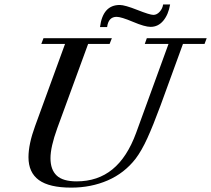

<svg xmlns="http://www.w3.org/2000/svg" viewBox="-20 -836 956 869"><path d="M661.6 -714.4Q635.7 -714.4 582 -737.1Q528.3 -759.8 507.8 -759.8Q470.7 -759.8 464.8 -713.4H432.6Q445.3 -813.5 522 -813.5Q544.9 -813.5 601.6 -791Q658.2 -768.6 674.3 -768.6Q689.9 -768.6 702.9 -783Q715.8 -797.4 718.3 -815.9H750Q742.2 -770 719 -742.2Q695.8 -714.4 661.6 -714.4ZM302.2 13.2Q203.1 13.2 156 -21Q108.9 -55.2 108.9 -124.5Q108.9 -183.6 138.7 -265.1L274.4 -637.2H167L176.8 -663.1H486.3L476.1 -637.2H378.9L239.3 -255.9Q208.5 -170.9 208.5 -120.1Q208.5 -67.9 236.6 -41.5Q264.6 -15.1 326.7 -15.1Q422.4 -15.1 489 -69.6Q555.7 -124 596.2 -234.9L742.7 -637.2H635.3L644.5 -663.1H915.5L905.8 -637.2H808.1L706.5 -358.4Q672.9 -267.6 647 -210.7Q621.1 -153.8 593.8 -117.7Q543 -52.2 467.5 -19.5Q392.1 13.2 302.2 13.2Z"/></svg>

Font: Elstob 14pt Medium
Style: Italic
Weight: 500
Italic angle: -20°
Designer: Peter S. Baker
Version: Version 1.015